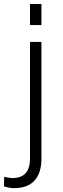

<svg xmlns="http://www.w3.org/2000/svg" viewBox="-71 -741 319 974"><path d="M139.2 -613.8H81.1V-720.7H139.2ZM139.2 -528.3V63Q139.2 136.7 104.2 175Q69.3 213.4 0.5 213.4Q-11.7 213.4 -25.4 210.9Q-39.1 208.5 -50.8 204.1L-49.8 155.8Q-41.5 158.2 -29.3 160.2Q-17.1 162.1 -5.9 162.1Q36.6 162.1 58.8 137.7Q81.1 113.3 81.1 63V-528.3Z"/></svg>

Font: Melbourne
Style: Light
Weight: 300
Designer: Google
Version: Version 2.000980; 2014